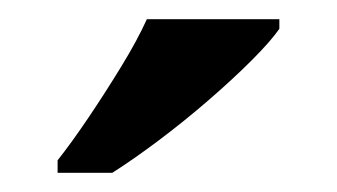

<svg xmlns="http://www.w3.org/2000/svg" viewBox="-20 -786 351 200"><path d="M40 -619Q55 -638 72.5 -664Q90 -690 106.5 -717Q123 -744 133 -766H271V-756Q262 -743 242 -723Q222 -703 196.5 -681Q171 -659 145 -639.5Q119 -620 97 -606H40Z"/></svg>

Font: Noto Serif Myanmar SemiBold
Style: Regular
Weight: 600
Designer: Ben Mitchell and the Monotype Design Team
Foundry: Monotype Imaging Inc.
Version: Version 2.106; ttfautohint (v1.8.4.7-5d5b)